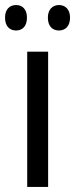

<svg xmlns="http://www.w3.org/2000/svg" viewBox="-37 -742 298 762"><path d="M-17 -672C-17 -637 2 -621 27 -621C51 -621 70 -637 70 -672C70 -706 51 -722 27 -722C2 -722 -17 -706 -17 -672ZM153 -672C153 -637 172 -621 197 -621C221 -621 241 -637 241 -672C241 -706 221 -722 197 -722C173 -722 153 -706 153 -672ZM154 0V-537H71V0Z"/></svg>

Font: Noto Sans Telugu Condensed
Style: Regular
Weight: 400
Width: 3
Designer: Jelle Bosma - Monotype Design Team
Foundry: Monotype Imaging Inc.
Version: Version 2.005